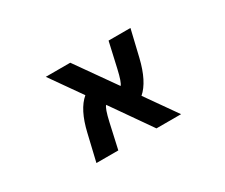

<svg xmlns="http://www.w3.org/2000/svg" viewBox="-92 -765 1183 1009"><g transform="rotate(-30 500.0 -260.5)"><path d="M763.7 2H614.3L447.3 -237.3Q433.6 -224.6 417 -151.4L382.8 2H250L288.1 -159.2Q317.4 -285.2 377.9 -335.9L246.1 -523.4H394.5L562.5 -285.2Q576.2 -298.8 592.8 -372.1L627 -523.4H759.8L721.7 -363.3Q691.4 -237.3 631.8 -185.5Z"/></g></svg>

Font: Gen Shin Gothic Monospace Bold
Style: Bold
Weight: 700
Designer: [Source Han Sans]
Ryoko NISHIZUKA  (kana & ideographs); Paul D. Hunt (Latin, Greek & Cyrillic); Wenlong ZHANG  (bopomofo
Version: Version 1.002.20150607